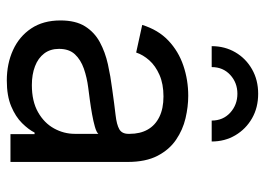

<svg xmlns="http://www.w3.org/2000/svg" viewBox="-131 -666 809 587"><g transform="rotate(90 273.5 -372.5)"><path d="M226.1 11.2Q174.8 11.2 133.1 -7.8Q91.3 -26.9 66.9 -63.5Q42.5 -100.1 42.5 -152.8Q42.5 -199.2 60.5 -228Q78.6 -256.8 108.9 -273.2Q139.2 -289.6 176.5 -297.9Q213.9 -306.2 252.4 -311Q301.3 -317.9 331.3 -321.3Q361.3 -324.7 375.2 -332.8Q389.2 -340.8 389.2 -360.8V-364.3Q389.2 -396.5 376.2 -419.4Q363.3 -442.4 337.6 -455.1Q312 -467.8 274.9 -467.8Q236.8 -467.8 209 -455.6Q181.2 -443.4 164.3 -424.3Q147.5 -405.3 140.6 -384.3L56.2 -402.8Q71.3 -451.7 104 -482.7Q136.7 -513.7 180.7 -528.6Q224.6 -543.5 272.9 -543.5Q306.2 -543.5 341.6 -535.2Q377 -526.9 407.2 -506.3Q437.5 -485.8 456.3 -449.7Q475.1 -413.6 475.1 -358.4V0H390.1V-73.7H385.3Q376 -55.2 356.4 -35.4Q336.9 -15.6 304.9 -2.2Q272.9 11.2 226.1 11.2ZM240.2 -65.4Q289.6 -65.4 322.8 -84.2Q356 -103 372.6 -133.1Q389.2 -163.1 389.2 -196.8V-268.6Q383.8 -262.7 367.4 -258.1Q351.1 -253.4 329.3 -249.5Q307.6 -245.6 285.9 -242.7Q264.2 -239.7 248.5 -237.8Q217.3 -233.9 189.9 -224.4Q162.6 -214.8 146 -197Q129.4 -179.2 129.4 -148.4Q129.4 -121.6 143.6 -103Q157.7 -84.5 182.6 -75Q207.5 -65.4 240.2 -65.4ZM266.6 -757.3Q309.1 -757.3 341.8 -738.5Q374.5 -719.7 393.6 -687.5Q412.6 -655.3 412.6 -615.2H348.6Q348.6 -649.9 324.5 -671.9Q300.3 -693.8 266.6 -693.8Q232.9 -693.8 209 -671.9Q185.1 -649.9 185.1 -615.2H121.1Q121.1 -655.3 139.9 -687.5Q158.7 -719.7 191.7 -738.5Q224.6 -757.3 266.6 -757.3Z"/></g></svg>

Font: Inter 20pt
Style: Regular
Weight: 400
Version: Version 4.001;git-66647c0bb